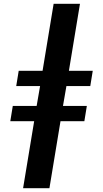

<svg xmlns="http://www.w3.org/2000/svg" viewBox="-20 -843 540 1006"><path d="M101 143 159 -208H34L47 -288H172L190 -392H65L78 -472H203L261 -823H399L341 -472H466L453 -392H328L310 -288H435L422 -208H297L239 143Z"/></svg>

Font: Iosevka Heavy Oblique
Style: Regular
Weight: 900
Italic angle: -9°
Monospace: yes
Designer: Belleve Invis
Foundry: Belleve Invis
Version: Version 32.5.0; ttfautohint (v1.8.4)